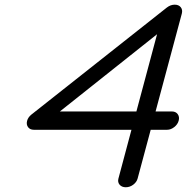

<svg xmlns="http://www.w3.org/2000/svg" viewBox="-20 -789 787 809"><path d="M232.2 -319.3H554.7L641.8 -644.8ZM683.1 -757.3Q698.7 -769.3 716.1 -769.3Q733.2 -769.3 741.7 -758.4Q750.2 -747.6 746.1 -731.7L635.5 -319.3H704.8Q720.5 -319.3 728.8 -308Q737.1 -296.6 732.9 -280.8Q728.8 -264.9 714.2 -253.5Q699.7 -242.2 684.1 -242.2H615L559.8 -36.6Q555.7 -21.5 541.3 -10.7Q526.9 0 510 0Q493.2 0 484 -10.7Q474.9 -21.5 479 -36.6L533.9 -242.2H122.6Q106.4 -242.2 98.3 -253.2Q90.1 -264.2 94.2 -280Q98.1 -294.4 111.6 -305.7Z"/></svg>

Font: Tecnico
Style: GruesoInclinado
Weight: 700
Italic angle: -15°
Version: Version 1.3